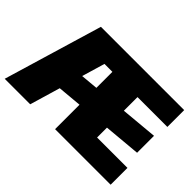

<svg xmlns="http://www.w3.org/2000/svg" viewBox="-124 -991 1283 1283"><g transform="rotate(45 517.0 -350.0)"><path d="M214 -700H453L246 0H5ZM249 -369 980 -436V-276L249 -210ZM481 -700H1001V-541H667L719 -663V-37L667 -159H1006V0H481ZM667 -700V-541L350 -542V-700Z"/></g></svg>

Font: Pathway Extreme SemiCondensed Black
Style: Regular
Weight: 900
Width: 4
Version: Version 1.001;gftools[0.9.26]